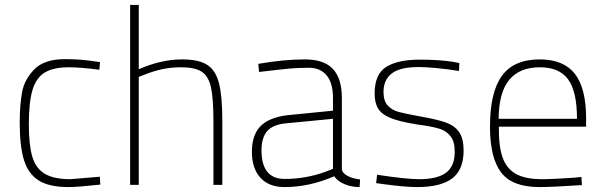

<svg xmlns="http://www.w3.org/2000/svg" viewBox="-20 -750 2451 779"><path d="M60 -253Q60 -323 69.5 -375.5Q79 -428 119.5 -469Q160 -510 243 -510Q276 -510 304.5 -508Q333 -506 386 -498L383 -467Q307 -477 260 -477Q197 -477 162 -456Q127 -435 112 -385.5Q97 -336 97 -246Q97 -162 111 -114.5Q125 -67 161.5 -45Q198 -23 266 -23L385 -33L387 -1Q294 9 258 9Q180 9 137.5 -17.5Q95 -44 77.5 -100Q60 -156 60 -253Z M508 -730H543V-469Q634 -509 719 -509Q786 -509 820.5 -487Q855 -465 868.5 -412.5Q882 -360 882 -259V0H846V-258Q846 -350 836 -395.5Q826 -441 798.5 -459Q771 -477 715 -477Q674 -477 639 -469.5Q604 -462 566 -447L543 -438V0H508Z M1002 -134Q1002 -201 1035.5 -236.5Q1069 -272 1141 -282L1331 -301V-352Q1331 -414 1305 -444.5Q1279 -475 1234 -475Q1190 -475 1156.5 -472Q1123 -469 1031 -458L1028 -491Q1132 -509 1217 -509Q1294 -509 1330.5 -470.5Q1367 -432 1367 -352V-64Q1368 -49 1388 -37.5Q1408 -26 1441 -22L1439 9Q1406 9 1377.5 -3Q1349 -15 1336 -35Q1236 9 1134 9Q1071 9 1036.5 -29Q1002 -67 1002 -134ZM1303 -54 1331 -65V-268L1145 -250Q1090 -246 1065.5 -219.5Q1041 -193 1041 -140Q1041 -24 1135 -24Q1222 -24 1303 -54Z M1535 -3 1506 -7 1510 -41Q1628 -23 1680 -23Q1755 -23 1790 -49.5Q1825 -76 1825 -134Q1825 -175 1808.5 -196.5Q1792 -218 1766.5 -226.5Q1741 -235 1694 -242Q1676 -244 1667 -246Q1599 -257 1564 -271.5Q1529 -286 1514.5 -309Q1500 -332 1500 -371Q1500 -449 1547 -478.5Q1594 -508 1683 -508Q1762 -508 1819 -499L1844 -494L1842 -462Q1794 -470 1749.5 -474Q1705 -478 1679 -478Q1603 -478 1569.5 -452Q1536 -426 1536 -377Q1536 -340 1553.5 -321.5Q1571 -303 1597 -296Q1623 -289 1688 -277Q1757 -265 1791.5 -252Q1826 -239 1843.5 -213Q1861 -187 1861 -139Q1861 -61 1814.5 -26Q1768 9 1673 9Q1622 9 1535 -3Z M1968 -236Q1968 -376 2016.5 -442.5Q2065 -509 2170 -509Q2266 -509 2312 -451Q2358 -393 2358 -269V-236H2004Q2003 -157 2019 -111.5Q2035 -66 2073 -44.5Q2111 -23 2180 -23Q2206 -23 2241.5 -25Q2277 -27 2309 -29L2339 -32L2341 1Q2219 9 2169 9Q2058 9 2013 -50.5Q1968 -110 1968 -236ZM2321 -268Q2321 -379 2285 -428Q2249 -477 2171 -477Q2088 -477 2046 -426Q2004 -375 2003 -268Z"/></svg>

Font: Cairo ExtraLight
Style: Regular
Weight: 250
Designer: Mohamed Gaber, the designers of Titillium
Foundry: Kief Type Foundry
Version: Version 2.009; ttfautohint (v1.5.33-1714) -l 8 -r 50 -G 200 